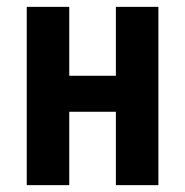

<svg xmlns="http://www.w3.org/2000/svg" viewBox="-20 -540 540 560"><path d="M58 0V-520H182V-319H318V-520H442V0H318V-214H182V0Z"/></svg>

Font: Iosevka Curly Extrabold
Style: Regular
Weight: 800
Monospace: yes
Designer: Belleve Invis
Foundry: Belleve Invis
Version: Version 22.1.2; ttfautohint (v1.8.4)